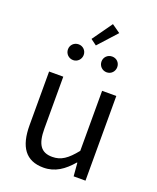

<svg xmlns="http://www.w3.org/2000/svg" viewBox="-171 -1044 949 1157"><g transform="rotate(20 303.5 -465.0)"><path d="M250 13C325 13 379 -26 430 -85H433L440 0H516V-543H425V-158C373 -93 334 -66 278 -66C206 -66 176 -109 176 -210V-543H85V-199C85 -61 136 13 250 13ZM296 -787 403 -905 349 -943 258 -815ZM197 -657C225 -657 247 -680 247 -708C247 -736 225 -758 197 -758C168 -758 146 -736 146 -708C146 -680 168 -657 197 -657ZM412 -657C441 -657 462 -680 462 -708C462 -736 441 -758 412 -758C383 -758 361 -736 361 -708C361 -680 383 -657 412 -657Z"/></g></svg>

Font: Noto Sans CJK KR Regular
Style: Regular
Weight: 400
Designer: Ryoko NISHIZUKA (kana & ideographs); Paul D. Hunt (Latin, Greek & Cyrillic); Wenlong ZHANG (bopomofo); Sandoll Communica
Foundry: Adobe Systems Incorporated
Version: Version 1.004;PS 1.004;hotconv 1.0.82;makeotf.lib2.5.63406